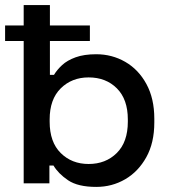

<svg xmlns="http://www.w3.org/2000/svg" viewBox="-29 -720 666 754"><path d="M181 -70H165V0H64V-700H167V-426H183Q195 -446 215 -464.5Q235 -483 268 -495Q301 -507 349 -507Q411 -507 463 -477Q515 -447 546 -390Q577 -333 577 -254V-239Q577 -159 545.5 -102.5Q514 -46 462.5 -16Q411 14 349 14Q277 14 238.5 -12Q200 -38 181 -70ZM473 -242V-251Q473 -330 430 -373Q387 -416 319 -416Q253 -416 209.5 -373Q166 -330 166 -251V-242Q166 -162 209.5 -119Q253 -76 319 -76Q386 -76 429.5 -119Q473 -162 473 -242ZM-9 -559V-620H324V-559Z"/></svg>

Font: Space Grotesk Frontify Medium
Style: Regular
Weight: 500
Designer: Florian Karsten
Version: Version 2.000